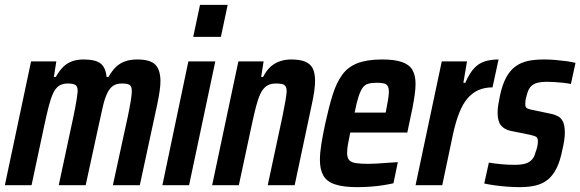

<svg xmlns="http://www.w3.org/2000/svg" viewBox="-23 -763 2391 791"><path d="M-3 0 105 -510H209L199 -446H207Q221 -471 237 -487Q253 -503 274 -510.5Q295 -518 321 -518Q372 -518 392.5 -500.5Q413 -483 416 -446H424Q438 -471 454.5 -487Q471 -503 493 -510.5Q515 -518 542 -518Q596 -518 617 -496.5Q638 -475 638 -428Q638 -410 634.5 -386.5Q631 -363 625 -334L553 0H442L504 -285Q512 -324 516 -349Q520 -374 520 -387Q520 -408 510.5 -413.5Q501 -419 479 -419Q457 -419 443 -409.5Q429 -400 419 -379.5Q409 -359 401 -325.5Q393 -292 383 -244L330 0H219L280 -285Q288 -324 292 -349Q296 -374 297 -387Q297 -408 287 -413.5Q277 -419 256 -419Q234 -419 219.5 -409Q205 -399 195.5 -378Q186 -357 177.5 -324Q169 -291 159 -244L107 0Z M773 -611 801 -743H915L887 -611ZM646 0 753 -510H864L756 0Z M851 0 959 -510H1063L1053 -446H1061Q1074 -472 1091 -487.5Q1108 -503 1130 -510.5Q1152 -518 1176 -518Q1214 -518 1235.5 -508.5Q1257 -499 1266 -480Q1275 -461 1275 -430Q1275 -411 1271.5 -386Q1268 -361 1261 -330L1191 0H1080L1141 -285Q1149 -324 1153 -348Q1157 -372 1158 -386Q1158 -401 1153 -408Q1148 -415 1138 -417Q1128 -419 1113 -419Q1090 -419 1075 -408.5Q1060 -398 1050 -377Q1040 -356 1031.5 -323Q1023 -290 1013 -243L961 0Z M1449 8Q1391 8 1357 -3.5Q1323 -15 1309 -40Q1295 -65 1295 -104Q1295 -133 1301 -170.5Q1307 -208 1317 -254Q1332 -323 1347.5 -372.5Q1363 -422 1386.5 -454.5Q1410 -487 1449.5 -502.5Q1489 -518 1551 -518Q1603 -518 1633 -507.5Q1663 -497 1676 -475Q1689 -453 1689 -417Q1689 -398 1685.5 -373Q1682 -348 1676.5 -319Q1671 -290 1663 -255L1655 -217H1420Q1414 -189 1410.5 -168.5Q1407 -148 1407 -133Q1407 -113 1415.5 -103.5Q1424 -94 1443 -91Q1462 -88 1493 -88Q1507 -88 1527 -89Q1547 -90 1570 -92Q1593 -94 1616 -95L1598 -8Q1581 -4 1556 0Q1531 4 1503 6Q1475 8 1449 8ZM1438 -299H1566L1568 -310Q1573 -336 1576 -354Q1579 -372 1579 -384Q1579 -401 1574 -409Q1569 -417 1558 -419.5Q1547 -422 1530 -422Q1508 -422 1494 -418Q1480 -414 1471 -401.5Q1462 -389 1454 -364.5Q1446 -340 1438 -299Z M1689 0 1797 -510H1901L1886 -422H1894Q1911 -461 1930 -481.5Q1949 -502 1974 -510Q1999 -518 2031 -518L2006 -403Q1973 -403 1947.5 -391.5Q1922 -380 1902.5 -357Q1883 -334 1868.5 -297Q1854 -260 1843 -209L1799 0Z M2119 8Q2094 8 2067 6Q2040 4 2015 0.5Q1990 -3 1972 -7L1991 -93Q2002 -91 2015.5 -89.5Q2029 -88 2043 -86.5Q2057 -85 2071.5 -84.5Q2086 -84 2098 -84Q2125 -84 2141.5 -89Q2158 -94 2168.5 -105.5Q2179 -117 2183 -135Q2187 -145 2190 -156.5Q2193 -168 2193 -181Q2193 -196 2185 -200Q2177 -204 2159 -208L2080 -224Q2054 -230 2040.5 -247Q2027 -264 2027 -299Q2027 -314 2030 -332.5Q2033 -351 2037 -370Q2047 -416 2063 -445Q2079 -474 2101.5 -490Q2124 -506 2152.5 -512Q2181 -518 2217 -518Q2241 -518 2265 -516Q2289 -514 2311 -511Q2333 -508 2348 -504L2329 -417Q2315 -420 2296.5 -422Q2278 -424 2260.5 -425Q2243 -426 2228 -426Q2209 -426 2193.5 -422.5Q2178 -419 2167 -409.5Q2156 -400 2150 -381Q2147 -372 2144 -360Q2141 -348 2141 -334Q2141 -321 2148 -317Q2155 -313 2171 -310L2243 -295Q2260 -292 2274 -285Q2288 -278 2296 -262.5Q2304 -247 2304 -216Q2304 -203 2301.5 -185Q2299 -167 2294 -147Q2285 -100 2270 -70Q2255 -40 2234 -23Q2213 -6 2184.5 1Q2156 8 2119 8Z"/></svg>

Font: Saira Condensed SemiBold
Style: Italic
Weight: 600
Width: 3
Italic angle: -12°
Designer: Hector Gatti with collaboration of the Omnibus-Type team
Foundry: Omnibus-Type
Version: Version 1.101